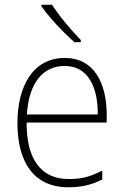

<svg xmlns="http://www.w3.org/2000/svg" viewBox="-20 -785 527 815"><path d="M201 -765H156V-758C188 -712 250 -646 296 -606H323V-615C283 -656 230 -718 201 -765ZM255 -539C121 -539 54 -421 54 -262C54 -99 122 10 270 10C327 10 370 -1 414 -23V-61C362 -34 325 -25 271 -25C154 -25 92 -110 93 -265H433V-297C433 -431 380 -539 255 -539ZM255 -505C352 -505 396 -418 395 -299H94C103 -435 163 -505 255 -505Z"/></svg>

Font: Noto Sans Malayalam SemiCondensed ExtraLight
Style: Regular
Weight: 200
Width: 4
Designer: Jelle Bosma - Monotype Design Team
Foundry: Monotype Imaging Inc.
Version: Version 2.104